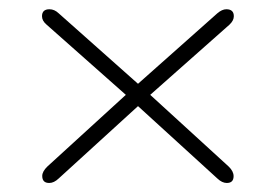

<svg xmlns="http://www.w3.org/2000/svg" viewBox="-20 -394 596 415"><path d="M86.4 1.5Q71.3 1.5 71.3 -13.7Q71.3 -23.4 82.5 -34.2L252 -189L80.6 -340.8Q70.8 -349.1 70.8 -358.9Q70.8 -374 86.9 -374Q97.7 -374 106.9 -365.2L278.3 -212.9L449.7 -365.2Q460 -374 469.2 -374Q485.4 -374 485.4 -358.9Q485.4 -349.6 476.1 -340.8L304.7 -189L474.1 -34.2Q484.9 -23.9 484.9 -13.2Q484.9 1.5 470.2 1.5Q460 1.5 449.7 -8.3L278.3 -164.6L106.9 -8.3Q96.7 1.5 86.4 1.5Z"/></svg>

Font: Gruppo
Style: Regular
Weight: 400
Designer: Vernon Adams
Foundry: Vernon Adams
Version: Version 1.001; ttfautohint (v1.8.4.7-5d5b);gftools[0.9.28]